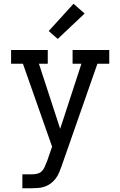

<svg xmlns="http://www.w3.org/2000/svg" viewBox="-20 -786 640 1021"><path d="M99 215V141H148Q163 141 177 138Q191 135 201.5 125Q212 115 217.5 102Q223 89 228 76V75H229L257 -6L102 -447H39V-520H234V-447H187L300 -101L413 -447H366V-520H561V-447H498L307 99Q301 116 294 132.5Q287 149 276 163.5Q265 178 250.5 189Q236 200 219 206Q202 212 184 213.5Q166 215 148 215ZM287 -579 239 -621 371 -766 430 -714Z"/></svg>

Font: Iosevka Etoile
Style: Regular
Weight: 400
Designer: Belleve Invis
Foundry: Belleve Invis
Version: Version 33.2.4